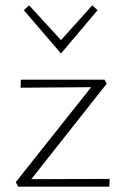

<svg xmlns="http://www.w3.org/2000/svg" viewBox="-20 -698 463 718"><path d="M345 -660 208 -498 69 -660 89 -678 208 -548 325 -678ZM97 -28 390 -29 389 0H48L39 -17L321 -372L57 -370L58 -400H371L379 -385Z"/></svg>

Font: EauTestInfant Light
Style: Regular
Weight: 300
Designer: Christian Thalmann (Catharsis Fonts)
Version: Version 0.001;PS 000.001;hotconv 1.0.88;makeotf.lib2.5.64775